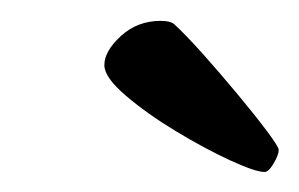

<svg xmlns="http://www.w3.org/2000/svg" viewBox="-20 -652 290 186"><path d="M236.3 -485.4Q227.5 -485.4 203.1 -496.6Q178.7 -507.8 150.4 -524.9Q122.1 -542 101.6 -559.6Q81.1 -577.1 81.1 -588.9Q81.1 -602.5 97.2 -617.2Q113.3 -631.8 135.7 -631.8Q144.5 -631.8 148.4 -628.9Q159.2 -619.1 175.8 -600.6Q192.4 -582 209.5 -561.5Q226.6 -541 238.3 -525.4Q250 -509.8 250 -506.8Q250 -502 245.1 -493.7Q240.2 -485.4 236.3 -485.4Z"/></svg>

Font: Crimson Text
Style: Bold Italic
Weight: 700
Italic angle: -11°
Designer: Sebastian Kosch
Foundry: Sebastian Kosch
Version: Version 1.100; ttfautohint (v1.8.4)